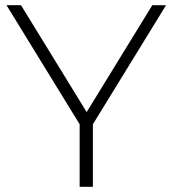

<svg xmlns="http://www.w3.org/2000/svg" viewBox="-20 -720 665 740"><path d="M620 -700 338 -241V0H287V-241L5 -700H61L314 -288L567 -700Z"/></svg>

Font: Montserrat Light Alt1
Style: Light
Weight: 500
Designer: Differentunic
Foundry: Julieta Ulanovsky
Version: 0.1